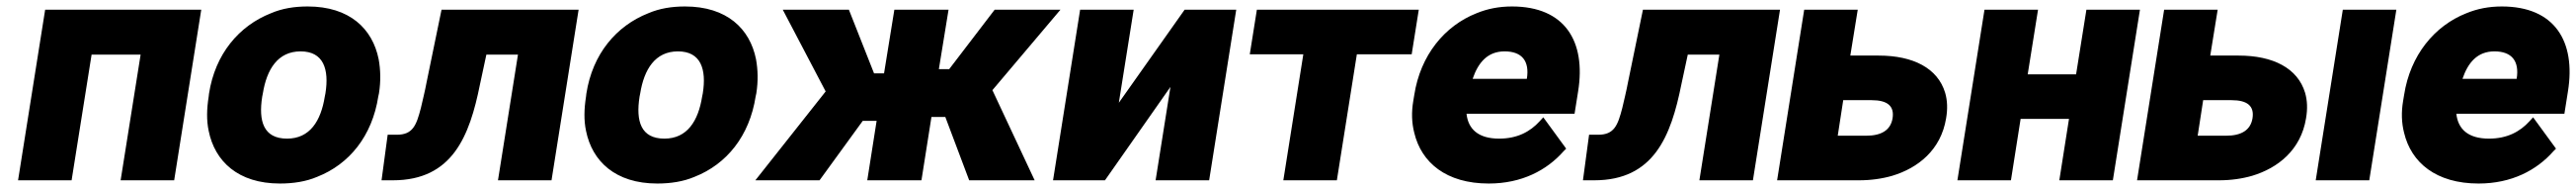

<svg xmlns="http://www.w3.org/2000/svg" viewBox="-20 -558 7987 588"><path d="M36 0H202L264 -389H416L354 0H520L604 -528H120Z M627 -259C621 -221 620 -186 627 -153C646 -59 718 10 848 10C889 10 929 4 964 -11C1063 -50 1134 -137 1153 -260L1155 -269C1161 -307 1160 -342 1154 -375C1135 -469 1064 -538 934 -538C893 -538 855 -532 820 -517C721 -478 647 -391 628 -268ZM793 -259 795 -269C807 -343 841 -399 912 -399C983 -399 1001 -344 989 -269L987 -259C975 -184 941 -129 870 -129C797 -129 781 -183 793 -259Z M1182 -141 1163 0H1198C1383 0 1436 -137 1468 -296L1488 -389H1586L1524 0H1690L1774 -528H1349L1303 -305C1297 -273 1290 -246 1285 -224C1271 -170 1260 -141 1210 -141Z M1797 -259C1791 -221 1790 -186 1797 -153C1816 -59 1888 10 2018 10C2059 10 2099 4 2134 -11C2233 -50 2304 -137 2323 -260L2325 -269C2331 -307 2330 -342 2324 -375C2305 -469 2234 -538 2104 -538C2063 -538 2025 -532 1990 -517C1891 -478 1817 -391 1798 -268ZM1963 -259 1965 -269C1977 -343 2011 -399 2082 -399C2153 -399 2171 -344 2159 -269L2157 -259C2145 -184 2111 -129 2040 -129C1967 -129 1951 -183 1963 -259Z M2322 0H2521L2655 -184H2698L2669 0H2837L2868 -196H2911L2985 0H3188L3057 -279L3268 -528H3064L2923 -344H2891L2921 -528H2753L2721 -331H2690L2612 -528H2407L2540 -275Z M3245 0H3406L3609 -289L3563 0H3729L3813 -528H3653L3449 -240L3495 -528H3329Z M3855 -390H4021L3959 0H4125L4187 -390H4357L4379 -528H3877Z M4362 -246C4356 -211 4357 -178 4365 -147C4387 -55 4464 10 4596 10C4698 10 4776 -31 4828 -90L4836 -98L4765 -195L4754 -183C4724 -150 4684 -129 4628 -129C4563 -129 4532 -159 4527 -206H4862L4873 -275C4898 -430 4832 -538 4668 -538C4628 -538 4592 -531 4558 -517C4459 -478 4384 -387 4365 -264ZM4546 -314C4563 -364 4592 -399 4645 -399C4699 -399 4723 -369 4714 -314Z M4907 -141 4888 0H4923C5108 0 5161 -137 5193 -296L5213 -389H5311L5249 0H5415L5499 -528H5074L5028 -305C5022 -273 5015 -246 5010 -224C4996 -170 4985 -141 4935 -141Z M5490 0H5744C5781 0 5816 -5 5847 -14C5927 -38 5998 -94 6014 -192C6019 -221 6018 -247 6011 -271C5988 -347 5912 -386 5805 -386H5717L5740 -528H5574ZM5678 -138 5695 -248H5783C5832 -248 5854 -230 5848 -192C5842 -155 5813 -138 5766 -138Z M6049 0H6215L6245 -190H6395L6365 0H6531L6615 -528H6449L6417 -328H6267L6299 -528H6133Z M6606 0H6860C6897 0 6932 -5 6963 -14C7043 -38 7114 -94 7130 -192C7135 -221 7134 -247 7127 -271C7104 -347 7028 -386 6921 -386H6833L6856 -528H6690ZM6794 -138 6811 -248H6899C6948 -248 6970 -230 6964 -192C6958 -155 6929 -138 6882 -138ZM7160 0H7326L7410 -528H7244Z M7431 -246C7425 -211 7426 -178 7434 -147C7456 -55 7533 10 7665 10C7767 10 7845 -31 7897 -90L7905 -98L7834 -195L7823 -183C7793 -150 7753 -129 7697 -129C7632 -129 7601 -159 7596 -206H7931L7942 -275C7967 -430 7901 -538 7737 -538C7697 -538 7661 -531 7627 -517C7528 -478 7453 -387 7434 -264ZM7615 -314C7632 -364 7661 -399 7714 -399C7768 -399 7792 -369 7783 -314Z"/></svg>

Font: Asimov Pro
Style: UltObl
Weight: 900
Designer: Google
Version: Version 2.000980; 2014